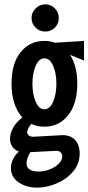

<svg xmlns="http://www.w3.org/2000/svg" viewBox="-20 -693 406 882"><path d="M124 -124Q105 -101 105 -86Q105 -76 113.5 -70Q122 -64 137 -65L262 -72Q301 -74 323.5 -51.5Q346 -29 346 12Q346 60 315.5 95.5Q285 131 239.5 150Q194 169 151 169Q101 169 65.5 144.5Q30 120 30 78Q30 60 39.5 39.5Q49 19 67 3Q47 -4 36.5 -19.5Q26 -35 26 -55Q26 -80 40.5 -106.5Q55 -133 83 -153Q33 -208 33 -309Q33 -401 74.5 -453Q116 -505 184 -505Q211 -505 235 -496V-497L366 -505V-415L302 -441Q335 -389 335 -309Q335 -216 293 -163.5Q251 -111 184 -111Q150 -111 124 -124ZM239 -309Q239 -357 224 -391Q209 -425 184 -425Q159 -425 144 -391Q129 -357 129 -309Q129 -260 144 -225.5Q159 -191 184 -191Q209 -191 224 -225.5Q239 -260 239 -309ZM125 -610Q125 -636 143.5 -654.5Q162 -673 188 -673Q214 -673 232 -654.5Q250 -636 250 -610Q250 -584 232 -566Q214 -548 188 -548Q162 -548 143.5 -566Q125 -584 125 -610ZM156 95Q183 95 208.5 85Q234 75 250 59Q266 43 266 26Q266 14 258 6.5Q250 -1 236 0L119 6Q102 35 102 58Q102 77 117 86Q132 95 156 95Z"/></svg>

Font: Piscolabis
Style: Regular
Weight: 400
Designer: Ariel Martín Pérez
Foundry: Tunera Type Foundry
Version: Version 1.000